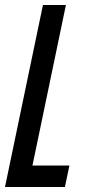

<svg xmlns="http://www.w3.org/2000/svg" viewBox="-36 -749 363 769"><path d="M-16 0 136 -729H228L94 -86H242L224 0Z"/></svg>

Font: Mona Sans Condensed Medium
Style: Italic
Weight: 500
Width: 3
Italic angle: -11.7°
Designer: Deni Anggara
Foundry: GitHub
Version: Version 1.001; ttfautohint (v1.8.4.7-5d5b);gftools[0.9.31]